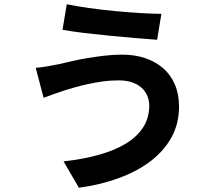

<svg xmlns="http://www.w3.org/2000/svg" viewBox="-20 -825 1040 903"><path d="M682 -329Q682 -353 672.5 -375Q663 -397 645 -413Q627 -429 600.5 -438Q574 -447 539 -447Q498 -447 460 -441.5Q422 -436 388.5 -428.5Q355 -421 327.5 -413Q300 -405 281 -399Q259 -392 233 -382.5Q207 -373 185 -365L148 -506Q173 -508 202.5 -513Q232 -518 256 -523Q283 -529 317 -537Q351 -545 389.5 -551.5Q428 -558 470 -563Q512 -568 555 -568Q614 -568 663 -551.5Q712 -535 747.5 -504Q783 -473 802.5 -427.5Q822 -382 822 -324Q822 -244 787 -180Q752 -116 689.5 -68Q627 -20 540.5 12Q454 44 351 58L279 -66Q371 -76 445.5 -97Q520 -118 572.5 -150Q625 -182 653.5 -226.5Q682 -271 682 -329ZM294 -805Q337 -796 397 -787.5Q457 -779 520 -773Q583 -767 641.5 -763.5Q700 -760 739 -760L719 -638Q675 -641 616.5 -646Q558 -651 496 -657Q434 -663 375.5 -670Q317 -677 274 -685Z"/></svg>

Font: SpoqaHanSans-Bold
Style: Regular
Weight: 700
Designer: [Spoqa Han Sans] Dong-huui Kim \uAE40 \uB3D9 \uD718   [Noto Sans] Ryoko NISHIZUKA \u897F \u585A \u6DBC \u5B50  (kana & i
Foundry: Spoqa (http://www.spoqa-han-sans.com)
Version: Version 2.000